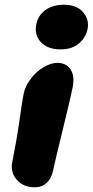

<svg xmlns="http://www.w3.org/2000/svg" viewBox="-20 -774 393 813"><path d="M236.8 -564.9Q181.6 -564.9 153.1 -595.5Q124.5 -626 133.8 -671.9Q142.1 -710.9 173.6 -732.4Q205.1 -753.9 250 -753.9Q305.2 -753.9 331.8 -722.2Q358.4 -690.4 351.1 -652.8Q344.7 -616.7 315.2 -590.8Q285.6 -564.9 236.8 -564.9ZM127 19Q78.6 19 50.8 -13.2Q22.9 -45.4 32.2 -88.9Q50.3 -179.2 62.3 -263.2Q74.2 -347.2 80.1 -377Q86.9 -410.2 110.6 -440.9Q134.3 -471.7 165 -489.7Q195.8 -507.8 223.1 -507.8Q259.3 -507.8 278.1 -481Q296.9 -454.1 288.1 -405.8Q281.7 -372.1 246.6 -228.5Q211.4 -85 205.1 -53.2Q198.2 -19 178.2 0Q158.2 19 127 19Z"/></svg>

Font: Shantell Sans Bouncy
Style: Italic
Weight: 800
Italic angle: -11.31°
Designer: Stephen Nixon, Anya Danilova, Shantell Martin
Foundry: Arrow Type
Version: Version 1.006;[9816181b4]